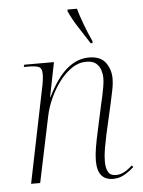

<svg xmlns="http://www.w3.org/2000/svg" viewBox="-54 -809 641 863"><g transform="rotate(-5 266.0 -378.0)"><path d="M422 10Q351 10 351 -77Q351 -104 356.5 -136.5Q362 -169 370 -205L398 -334Q400 -342 404.5 -362Q409 -382 413 -405.5Q417 -429 417 -446Q417 -462 411.5 -480.5Q406 -499 391 -512Q376 -525 347 -525Q312 -525 281 -504Q250 -483 224.5 -449Q199 -415 181 -375Q163 -335 155 -296L93 0H52L142 -440Q144 -450 145.5 -463Q147 -476 147 -488Q147 -512 134 -519Q121 -526 84 -526H65L68 -536H202L171 -381H173Q215 -466 261 -504.5Q307 -543 360 -543Q412 -543 435 -512Q458 -481 458 -440Q458 -414 451.5 -384.5Q445 -355 440 -330L408 -189Q402 -160 396.5 -129.5Q391 -99 391 -71Q391 -41 401 -23.5Q411 -6 436 -6Q451 -6 468.5 -13.5Q486 -21 510 -43L516 -35Q491 -13 469 -1.5Q447 10 422 10ZM374 -606Q348 -647 324 -683.5Q300 -720 283 -758V-766H326Q334 -736 349.5 -694.5Q365 -653 383 -614L382 -606Z"/></g></svg>

Font: Noto Serif Display ExtraLight
Style: Italic
Weight: 200
Italic angle: -12°
Designer: Monotype Design Team
Foundry: Monotype Imaging Inc.
Version: Version 2.009